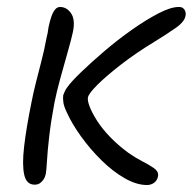

<svg xmlns="http://www.w3.org/2000/svg" viewBox="-20 -519 552 550"><path d="M401 11Q371 11 337 -8.5Q303 -28 270.5 -60Q238 -92 211.5 -129Q185 -166 170 -200Q163 -215 161.5 -226Q160 -237 161 -246Q163 -251 165.5 -257Q168 -263 172 -268Q183 -284 212 -312Q241 -340 279 -372.5Q317 -405 357.5 -433.5Q398 -462 433.5 -480.5Q469 -499 492 -499Q500 -499 504 -496Q508 -493 510 -488.5Q512 -484 512 -479Q512 -459 484 -439.5Q456 -420 425 -401Q369 -367 326.5 -334Q284 -301 259 -276Q234 -251 232 -240Q230 -232 236.5 -214.5Q243 -197 257.5 -174Q272 -151 295 -127Q318 -103 348 -81Q368 -67 387.5 -57Q407 -47 420 -38Q433 -29 433 -19Q433 -11 429 -4Q425 3 417.5 7Q410 11 401 11ZM79 10Q56 10 49.5 -18Q43 -46 49 -98.5Q55 -151 70 -225Q75 -251 82.5 -281Q90 -311 98.5 -343.5Q107 -376 113 -409Q115 -417 116.5 -424.5Q118 -432 119 -441Q123 -460 127.5 -472.5Q132 -485 138 -492Q144 -499 152 -499Q171 -499 183.5 -481Q196 -463 189 -428Q184 -405 173.5 -368.5Q163 -332 152.5 -293.5Q142 -255 136 -225Q126 -172 121 -128.5Q116 -85 114.5 -57Q113 -29 111 -20Q109 -11 104.5 -4.5Q100 2 94 6Q88 10 79 10Z"/></svg>

Font: Shantell Sans Light
Style: Italic
Weight: 300
Italic angle: -11°
Designer: Stephen Nixon, Anya Danilova, Shantell Martin
Foundry: Arrow Type
Version: Version 1.008;[ac192a2d6]